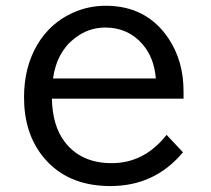

<svg xmlns="http://www.w3.org/2000/svg" viewBox="-20 -601 730 663"><path d="M613.8 -260.3H159.2Q161.1 -167.5 202.6 -112.3Q258.8 -37.6 365.7 -37.6Q478.5 -37.6 555.2 -135.3L611.8 -75.2Q514.6 41.5 361.3 41.5Q208.5 41.5 126.5 -62.5Q63 -143.1 63 -264.6Q63 -369.1 108.9 -446.8Q153.8 -522 231 -556.6Q284.7 -581.1 345.2 -581.1Q485.8 -581.1 561.5 -468.8Q613.8 -391.1 613.8 -286.1ZM518.1 -330.1Q512.2 -402.3 472.2 -448.2Q422.4 -505.9 343.3 -505.9Q285.6 -505.9 238.3 -469.2Q175.8 -421.4 163.1 -330.1Z"/></svg>

Font: BIZ UDPGothic
Style: Regular
Weight: 400
Designer: TypeBank Co., Ltd.
Foundry: Morisawa Inc.
Version: Version 1.051